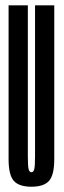

<svg xmlns="http://www.w3.org/2000/svg" viewBox="-20 -695 239 720"><path d="M97.9 5.2Q51.4 5.2 31.8 -16.8Q12.2 -38.8 12.2 -98.2V-675H84.4V-108.5Q84.4 -71.2 87.4 -60.2Q90.4 -49.2 97.9 -49.2Q105.4 -49.2 108.4 -60.2Q111.4 -71.2 111.4 -108.5V-675H183.5V-98.2Q183.5 -38.8 163.9 -16.8Q144.4 5.2 97.9 5.2Z"/></svg>

Font: Anybody UltraCondensed Thin
Style: Regular
Weight: 100
Width: 1
Designer: Tyler Finck
Foundry: Etcetera Type Company
Version: Version 1.110